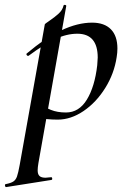

<svg xmlns="http://www.w3.org/2000/svg" viewBox="-89 -485 515 780"><path d="M-66 263Q-45 259 -35 252.5Q-25 246 -20 232Q-15 218 -9 185L93 -386Q93 -388 113 -401.5Q133 -415 149 -429.5Q165 -444 169 -462Q170 -466 175.5 -465Q181 -464 180 -460L67 178Q64 196 64 207Q64 223 71.5 230Q79 237 96 237Q100 237 118 235Q122 234 123 239.5Q124 245 120 246L-64 275Q-67 276 -68.5 270Q-70 264 -66 263ZM57 -8 67 -67Q92 -49 118 -38.5Q144 -28 179 -28Q232 -28 264 -80.5Q296 -133 306 -220Q308 -242 308 -251Q308 -348 225 -348Q182 -348 136 -326.5Q90 -305 28 -259Q27 -258 25 -258Q21 -258 19 -262Q17 -266 20 -268Q168 -393 285 -393Q335 -393 361.5 -366Q388 -339 388 -288Q388 -271 385 -253Q375 -186 338.5 -127.5Q302 -69 250.5 -34Q199 1 145 1Q100 1 57 -8Z"/></svg>

Font: Cormorant Infant SemiBold
Style: Italic
Weight: 600
Italic angle: -10°
Designer: Christian Thalmann (Catharsis Fonts)
Foundry: Catharsis Fonts
Version: Version 4.000